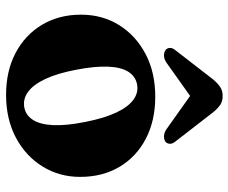

<svg xmlns="http://www.w3.org/2000/svg" viewBox="-82 -676 771 648"><g transform="rotate(90 304.0 -352.5)"><path d="M307 -490.5Q388 -490.5 449 -458.5Q510 -426.5 543.8 -369.5Q577.5 -312.5 577.5 -237Q577.5 -166.5 542.2 -109.8Q507 -53 444.8 -20Q382.5 13 300.5 13Q220 13 159 -19.2Q98 -51.5 64 -108.5Q30 -165.5 30 -240Q30 -312 65.2 -368.5Q100.5 -425 162.8 -457.8Q225 -490.5 307 -490.5ZM343 -48.5Q369.5 -53.5 385 -77.5Q400.5 -101.5 402.8 -145.5Q405 -189.5 392 -254.5Q379.5 -318 360.5 -358.5Q341.5 -399 317 -416.8Q292.5 -434.5 265 -429Q238.5 -424 223 -400Q207.5 -376 205.5 -332Q203.5 -288 216 -223Q228 -160 247.2 -119.2Q266.5 -78.5 290.8 -61Q315 -43.5 343 -48.5ZM343.5 -636H265L417 -528Q429 -520 440.8 -520Q452.5 -520 459.5 -525.5Q465.5 -531 465.8 -540.2Q466 -549.5 456.5 -560.5L358.5 -687Q346 -702 334 -710Q322 -718 304.5 -718Q287 -718 274.8 -710Q262.5 -702 249.5 -687L151.5 -560.5Q142 -549.5 142.2 -540.2Q142.5 -531 149 -525.5Q156.5 -520 168 -520Q179.5 -520 191.5 -528Z"/></g></svg>

Font: Fraunces
Style: Bold
Weight: 700
Version: Version 1.000;[b76b70a41]